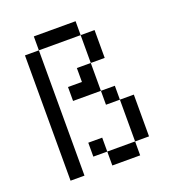

<svg xmlns="http://www.w3.org/2000/svg" viewBox="-117 -717 735 810"><g transform="rotate(-20 250.0 -312.5)"><path d="M62.5 -562.5V0H125V-562.5ZM250 -62.5V0H375V-62.5ZM250 -62.5V-125H187.5V-62.5ZM375 -62.5H437.5V-250H375ZM375 -250V-312.5H312.5V-250ZM312.5 -312.5Q312.5 -312.5 312.5 -437.5H250V-375H187.5V-312.5ZM312.5 -437.5H375Q375 -437.5 375 -562.5H312.5Q312.5 -562.5 312.5 -437.5ZM125 -562.5H312.5V-625H125Z"/></g></svg>

Font: UnifontExMono
Style: Regular
Weight: 500
Version: Version 15.0.06